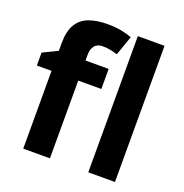

<svg xmlns="http://www.w3.org/2000/svg" viewBox="-136 -886 963 1007"><g transform="rotate(20 346.0 -382.5)"><path d="M380 -434H251V0H102V-434H20V-506L102 -546V-586Q102 -656 125.5 -694.5Q149 -733 192.5 -749Q236 -765 295 -765Q338 -765 374 -758Q410 -751 432 -742L394 -633Q377 -638 356.5 -642.5Q336 -647 311 -647Q280 -647 265.5 -628Q251 -609 251 -580V-546H380ZM614 0H465V-760H614Z"/></g></svg>

Font: Noto Sans
Style: Bold
Weight: 700
Designer: Monotype Design Team
Foundry: Monotype Imaging Inc.
Version: Version 2.000;GOOG;noto-source:20170915:90ef993387c0; ttfaut